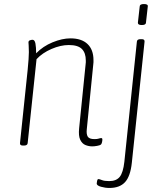

<svg xmlns="http://www.w3.org/2000/svg" viewBox="-20 -719 814 951"><path d="M437 6Q420 6 403.5 -0.5Q387 -7 377.5 -26.5Q368 -46 372 -84L404 -400Q405 -405 405 -410Q405 -415 405 -419Q405 -457 385.5 -476.5Q366 -496 321 -496Q280 -496 235 -476.5Q190 -457 161 -426L117 -10Q116 2 98 2H94Q78 2 79 -10L117 -373Q120 -402 121.5 -425.5Q123 -449 123 -461Q123 -482 122 -494Q121 -506 121 -509Q121 -517 128.5 -519.5Q136 -522 141 -522Q152 -522 155.5 -503.5Q159 -485 159 -455Q193 -490 240.5 -509.5Q288 -529 329 -529Q384 -529 413.5 -501Q443 -473 443 -421Q443 -416 443 -410.5Q443 -405 442 -400L410 -80Q407 -55 414.5 -42.5Q422 -30 448 -30Q462 -30 469 -32.5Q476 -35 482 -35Q487 -35 487 -28Q487 -21 485 -13.5Q483 -6 480 -3Q475 1 461 3.5Q447 6 437 6ZM522 212Q501 212 480 206Q459 200 459 190Q459 185 461 176.5Q463 168 467 168Q473 168 485 173Q497 178 521 178Q556 178 573 157Q590 136 596 82L658 -513Q659 -525 676 -525H682Q697 -525 696 -513L633 87Q626 154 599.5 183Q573 212 522 212ZM682 -595Q662 -595 663 -607L672 -687Q672 -699 693 -699Q714 -699 712 -687L703 -607Q703 -595 682 -595Z"/></svg>

Font: Asap Semi Condensed Semi Condensed Thin
Style: Italic
Weight: 100
Width: 4
Italic angle: -6°
Designer: Pablo Cosgaya
Foundry: Omnibus-Type
Version: Version 3.001; ttfautohint (v1.8.4.7-5d5b)